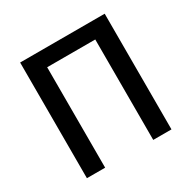

<svg xmlns="http://www.w3.org/2000/svg" viewBox="-162 -897 1056 1058"><g transform="rotate(-30 365.5 -368.0)"><path d="M97 0H213V-639H519V0H635V-736H97Z"/></g></svg>

Font: Noto Sans T Chinese Medium
Style: Regular
Weight: 500
Designer: Ryoko NISHIZUKA (kana & ideographs); Paul D. Hunt (Latin, Greek & Cyrillic); Wenlong ZHANG (bopomofo); Sandoll Communica
Foundry: Adobe Systems Incorporated
Version: Version 1.000;PS 1;hotconv 1.0.78;makeotf.lib2.5.61930